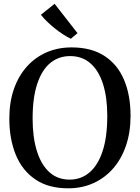

<svg xmlns="http://www.w3.org/2000/svg" viewBox="-20 -1008 757 1039"><path d="M352.5 11Q244.5 12 172.8 -36Q101 -84 65.8 -169.5Q30.5 -255 30.5 -366Q30.5 -455 55.2 -526Q80 -597 125.2 -647.5Q170.5 -698 232 -724.8Q293.5 -751.5 367.5 -751.5Q474 -751.5 545 -705.5Q616 -659.5 651.2 -576.2Q686.5 -493 686.5 -381Q686.5 -292.5 662 -220.5Q637.5 -148.5 592.8 -97Q548 -45.5 486.8 -17.5Q425.5 10.5 352.5 11ZM357 -36Q418.5 -36 464.2 -74.8Q510 -113.5 535.2 -190Q560.5 -266.5 560.5 -380.5Q560.5 -481.5 537.2 -554Q514 -626.5 469.2 -665.5Q424.5 -704.5 359.5 -704.5Q298 -704.5 252.5 -667.5Q207 -630.5 181.8 -555.2Q156.5 -480 156.5 -366Q156.5 -264.5 179.8 -190.2Q203 -116 247.5 -76Q292 -36 357 -36ZM362.5 -798.5Q344 -807.5 321.5 -822Q299 -836.5 276.5 -854.5Q254 -872.5 234.5 -891.5Q215 -910.5 201.5 -928L275.5 -987.5L399.5 -828.5L363.5 -798.5Z"/></svg>

Font: Merriweather 48pt Medium
Style: Regular
Weight: 500
Version: Version 2.100